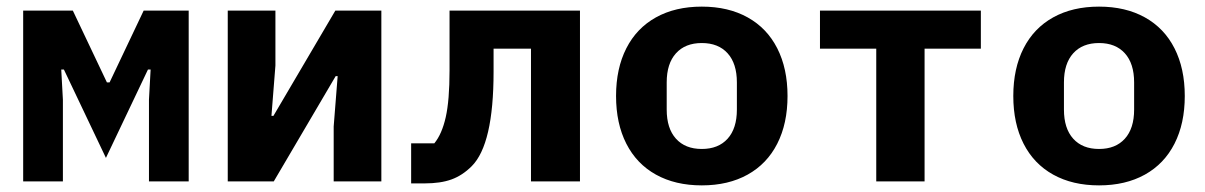

<svg xmlns="http://www.w3.org/2000/svg" viewBox="-20 -548 3640 580"><path d="M50 -516H200L303 -299H311L414 -516H550V0H430V-247L435 -338H427L300 -71L173 -338H165L170 -247V0H50Z M668 -516H812V-350L800 -198H806L993 -516H1132V0H988V-166L1000 -318H994L807 0H668Z M1222 -115H1292Q1315 -143 1326.5 -194Q1338 -245 1338 -335V-516H1732V0H1584V-401H1471V-331Q1471 -112 1405 -46Q1377 -18 1344 -6Q1311 6 1263 6H1222Z M1841 -258Q1841 -341 1872 -402Q1903 -463 1961.5 -495.5Q2020 -528 2100 -528Q2180 -528 2238.5 -495.5Q2297 -463 2328 -402Q2359 -341 2359 -258Q2359 -175 2328 -114Q2297 -53 2238.5 -20.5Q2180 12 2100 12Q2020 12 1961.5 -20.5Q1903 -53 1872 -114Q1841 -175 1841 -258ZM2206 -217V-299Q2206 -356 2178 -387Q2150 -418 2100 -418Q2050 -418 2022 -387Q1994 -356 1994 -299V-217Q1994 -160 2022 -129Q2050 -98 2100 -98Q2150 -98 2178 -129Q2206 -160 2206 -217Z M2627 -401H2457V-516H2943V-401H2773V0H2627Z M3041 -258Q3041 -341 3072 -402Q3103 -463 3161.5 -495.5Q3220 -528 3300 -528Q3380 -528 3438.5 -495.5Q3497 -463 3528 -402Q3559 -341 3559 -258Q3559 -175 3528 -114Q3497 -53 3438.5 -20.5Q3380 12 3300 12Q3220 12 3161.5 -20.5Q3103 -53 3072 -114Q3041 -175 3041 -258ZM3406 -217V-299Q3406 -356 3378 -387Q3350 -418 3300 -418Q3250 -418 3222 -387Q3194 -356 3194 -299V-217Q3194 -160 3222 -129Q3250 -98 3300 -98Q3350 -98 3378 -129Q3406 -160 3406 -217Z"/></svg>

Font: iA Writer Quattro V
Style: Regular
Weight: 400
Designer: Mike Abbink, Paul van der Laan, Pieter van Rosmalen, Oliver Reichenstein
Foundry: Information Architects Inc.
Version: Version 2.000